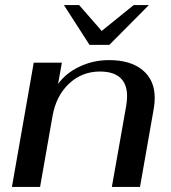

<svg xmlns="http://www.w3.org/2000/svg" viewBox="-20 -737 673 757"><path d="M113 -490H224L209 -406Q240 -449 294 -474.5Q348 -500 410 -500Q495 -500 542.5 -460.5Q590 -421 590 -351Q590 -333 587 -313L532 0H421L478 -322Q481 -342 481 -358Q481 -406 454 -430.5Q427 -455 374 -455Q303 -455 252 -407Q201 -359 187 -279L138 0H27ZM232 -717H292L381 -615L507 -717H567L411 -560H333Z"/></svg>

Font: Fahkwang Medium
Style: Italic
Weight: 500
Italic angle: -10°
Version: Version 1.000; ttfautohint (v1.6)